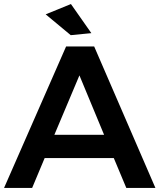

<svg xmlns="http://www.w3.org/2000/svg" viewBox="-21 -930 789 950"><path d="M604 0H748L445 -700H306L-1 0H138L200 -148H542ZM248 -263 372 -557 494 -263ZM330 -910 205 -859 329 -756 431 -766Z"/></svg>

Font: Argentum Sans Medium
Style: Regular
Weight: 500
Designer: Julieta Ulanovsky
Foundry: Julieta Ulanovsky
Version: Version 5.001;January 29, 2019;FontCreator 11.5.0.2425 64-bi